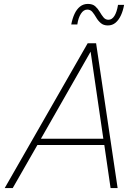

<svg xmlns="http://www.w3.org/2000/svg" viewBox="-20 -961 697 981"><path d="M45 0H4L428 -740H471L581 0H545L513 -220H171ZM443 -697 189 -252H508ZM531 -831Q509 -831 495 -843Q481 -855 471.5 -871.5Q462 -888 452 -900Q442 -912 426 -912Q407 -912 393.5 -891Q380 -870 375 -836H344Q350 -867 361 -890.5Q372 -914 389 -927.5Q406 -941 429 -941Q453 -941 466.5 -929Q480 -917 489.5 -900.5Q499 -884 509 -872Q519 -860 534 -860Q552 -860 564.5 -879.5Q577 -899 583 -936H614Q609 -907 598 -883Q587 -859 570.5 -845Q554 -831 531 -831Z"/></svg>

Font: Be Vietnam Pro Variable Thin
Style: Italic
Weight: 100
Italic angle: -12°
Designer: Lam Bao, Tony Le, Vietanh Nguyen
Foundry: Yellow Type Foundry
Version: Version 1.002